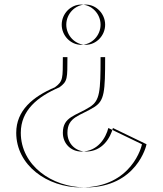

<svg xmlns="http://www.w3.org/2000/svg" viewBox="-20 -805 712 840"><path d="M220 -423C124 -382 51 -322 51 -224C51 -83 185 15 335 15C558 15 601 -169 601 -174L454 -245C443 -202 408 -142 336 -142C291 -142 255 -176 255 -224C255 -295 312 -298 373 -337C417 -365 420 -403 420 -555H255C254.4 -462.4 257 -450 220 -423ZM420 -697C420 -745 381 -785 335 -785C289 -785 250 -745 250 -697C250 -649 289 -609 335 -609C381 -609 420 -649 420 -697ZM240 -423C277 -450 274.4 -462.4 275 -555H440C440 -403 437 -365 393 -337C332 -298 275 -295 275 -224C275 -176 311 -142 356 -142C428 -142 463 -202 474 -245L621 -174C621 -169 578 15 355 15C205 15 71 -83 71 -224C71 -322 144 -382 240 -423ZM440 -697C440 -649 401 -609 355 -609C309 -609 270 -649 270 -697C270 -745 309 -785 355 -785C401 -785 440 -745 440 -697Z"/></svg>

Font: Hussar Plate
Style: Regular
Weight: 700
Foundry: Cannot Into Space Fonts
Version: Version 0.798247